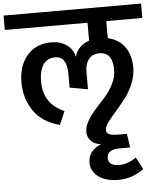

<svg xmlns="http://www.w3.org/2000/svg" viewBox="-87 -748 984 1184"><g transform="rotate(-5 405.5 -155.5)"><path d="M831 -602H608V-496Q677 -481 713 -429.5Q749 -378 749 -302Q749 -252 728 -202Q707 -152 677.5 -114Q648 -76 618.5 -42.5Q589 -9 568 19Q547 47 547 66Q547 87 566 94.5Q585 102 629 102H674L687 187H623Q543 187 543 241Q543 289 612 289Q664 289 716 252L756 327Q684 380 597 380Q520 380 474.5 346Q429 312 429 259Q429 184 510 152Q470 147 448 124.5Q426 102 426 68Q426 35 447 -1Q468 -37 498 -69.5Q528 -102 558 -136Q588 -170 609 -212.5Q630 -255 630 -298Q630 -408 549 -408Q507 -408 483 -379.5Q459 -351 459 -299V-193L347 -213V-299Q347 -407 273 -407Q227 -407 201 -371Q175 -335 175 -266Q175 -126 303 -72L268 11Q160 -17 107 -93.5Q54 -170 54 -270Q54 -375 109 -438Q164 -501 258 -501Q314 -501 353 -474Q392 -447 402 -399Q422 -468 492 -491V-602H-20V-691H831Z"/></g></svg>

Font: FiraGO Medium
Style: Regular
Weight: 500
Designer: bBox Type
Foundry: bBox Type GmbH
Version: Version 1.001;PS 001.001;hotconv 1.0.88;makeotf.lib2.5.64775